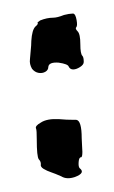

<svg xmlns="http://www.w3.org/2000/svg" viewBox="-20 -637 167 282"><path d="M86 -617H88Q91 -616 92.5 -607.5Q94 -599 92 -597Q90 -595 94 -591Q98 -587 98 -572Q98 -558 101 -555Q103 -553 103 -546Q103 -542 97.5 -538.5Q92 -535 87.5 -535Q83 -535 81 -539Q80 -543 66 -545Q52 -546 51 -539Q51 -534 46.5 -531.5Q42 -529 36.5 -530Q31 -531 27 -536Q23 -543 24 -550Q24 -552 25 -561.5Q26 -571 26 -577Q27 -593 32 -598Q37 -602 35 -604L39 -607Q49 -611 58 -611Q64 -611 74 -615Q82 -617 86 -617ZM92 -461Q100 -460 100 -434Q100 -431 100.5 -423.5Q101 -416 101 -414Q101 -406 99 -406Q96 -406 95.5 -399Q95 -392 97 -390Q106 -383 90 -377Q78 -373 70 -378Q61 -382 55 -384Q49 -386 44 -389Q39 -392 40 -396Q40 -400 37 -403Q34 -407 34 -432Q34 -446 33 -448Q31 -452 40 -457Q49 -463 67 -462Q77 -461 89 -461Z"/></svg>

Font: Strokes
Style: Regular
Weight: 400
Version: Version 1.0